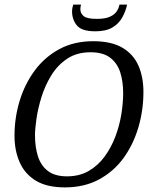

<svg xmlns="http://www.w3.org/2000/svg" viewBox="-20 -805 662 834"><path d="M262 9Q184 9 136 -20Q88 -49 65.5 -100Q43 -151 43 -215Q43 -294 65.5 -367.5Q88 -441 131.5 -499.5Q175 -558 238.5 -592Q302 -626 385 -626Q464 -626 512 -597.5Q560 -569 581.5 -519.5Q603 -470 603 -406Q603 -326 581 -251.5Q559 -177 516.5 -118.5Q474 -60 410 -25.5Q346 9 262 9ZM271 -39Q325 -39 365.5 -62.5Q406 -86 434.5 -125Q463 -164 481 -211.5Q499 -259 507 -308.5Q515 -358 515 -401Q515 -450 502.5 -490Q490 -530 459 -554Q428 -578 373 -578Q314 -578 272 -550Q230 -522 203 -478Q176 -434 160.5 -384.5Q145 -335 138.5 -290Q132 -245 132 -217Q132 -166 145 -125.5Q158 -85 188.5 -62Q219 -39 271 -39ZM394 -669Q335 -669 314 -694.5Q293 -720 293 -756Q293 -763 294.5 -770.5Q296 -778 298 -785H332Q331 -781 330 -776.5Q329 -772 329 -765Q329 -747 343.5 -735Q358 -723 401 -723Q436 -723 456.5 -732Q477 -741 486.5 -755Q496 -769 499 -785H532Q526 -756 511 -729Q496 -702 468 -685.5Q440 -669 394 -669Z"/></svg>

Font: Manuale
Style: Italic
Weight: 400
Italic angle: -11°
Designer: Eduardo Tunni / Pablo Cosgaya
Foundry: Eduardo Tunni / Pablo Cosgaya
Version: Version 1.002